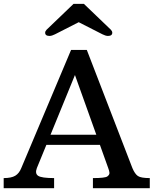

<svg xmlns="http://www.w3.org/2000/svg" viewBox="-20 -997 822 1017"><path d="M0 0ZM-0.5 -53.7Q40 -53.7 60.8 -66.2Q81.5 -78.6 92.8 -106.9L356.4 -732.4H439.9L681.2 -106.9Q694.3 -75.7 710.4 -64.7Q726.6 -53.7 773.4 -53.7V0H472.2V-53.7Q536.6 -53.7 548.6 -62.5Q560.5 -71.3 559.8 -81.5Q559.1 -91.8 553.2 -106.9L509.3 -229.5H225.6L175.3 -106.9Q164.1 -77.6 182.1 -65.7Q200.2 -53.7 266.6 -53.7V0H-0.5ZM490.2 -283.2 377 -599.6 247.6 -283.2ZM574.7 -823.7Q574.7 -806.6 551.3 -806.6Q538.6 -807.1 522.5 -815.4L397 -879.4L271.5 -815.4Q255.4 -807.1 242.7 -806.6Q219.2 -806.6 219.2 -823.7Q219.2 -831.5 226.6 -839.4L369.6 -976.6H424.3L567.4 -839.4Q574.7 -831.5 574.7 -823.7Z"/></svg>

Font: Arbutus Slab
Style: Regular
Weight: 400
Designer: Karolina Lach
Foundry: Karolina Lach
Version: Version 1.001; ttfautohint (v0.92) -l 10 -r 16 -G 200 -x 7 -